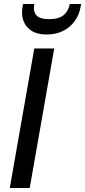

<svg xmlns="http://www.w3.org/2000/svg" viewBox="-20 -943 427 963"><path d="M29 0 152 -700H252L129 0ZM214 -770Q168 -770 139 -788Q110 -806 98 -837.5Q86 -869 93 -908L96 -923H152Q145 -887 162 -867Q179 -847 227 -847Q275 -847 299 -867Q323 -887 330 -923H387L384 -907Q377 -868 354.5 -837Q332 -806 296.5 -788Q261 -770 214 -770Z"/></svg>

Font: DM Sans 18pt Medium
Style: Italic
Weight: 500
Italic angle: -10°
Designer: Colophon Foundry, Jonny Pinhorn
Foundry: Colophon Foundry
Version: Version 4.004;gftools[0.9.30]